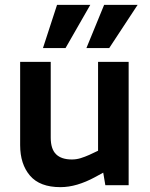

<svg xmlns="http://www.w3.org/2000/svg" viewBox="-20 -763 620 791"><path d="M229 8Q144 8 103.5 -39.5Q63 -87 63 -165V-508H189V-196Q189 -149 211 -127.5Q233 -106 276 -106Q295 -106 312.5 -111.5Q330 -117 348 -125L384 -142V-508H510V0H414L400 -83L426 -63L371 -33Q334 -13 298.5 -2.5Q263 8 229 8ZM157 -565 215 -743H352L250 -565ZM336 -565 409 -743H547L430 -565Z"/></svg>

Font: REM Medium
Style: Regular
Weight: 500
Designer: Octavio Pardo
Foundry: Ashler Design
Version: Version 1.005;gftools[0.9.28]